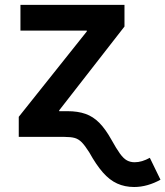

<svg xmlns="http://www.w3.org/2000/svg" viewBox="-20 -559 675 784"><path d="M56.6 0V-82L334.5 -430.7V-434.1H63.5V-539.1H488.3V-450.7L221.7 -108.4V0ZM527.8 204.6Q489.7 204.6 458.5 190.4Q427.2 176.3 399.9 145Q372.6 113.8 344.7 63.5Q327.1 35.6 314 22.2Q300.8 8.8 285.2 4.4Q269.5 0 243.7 0H185.5V-105H255.9Q297.9 -105 329.1 -94Q360.4 -83 385.5 -57.6Q410.6 -32.2 435.1 11.7Q455.1 47.9 469.7 68.1Q484.4 88.4 498.3 95.9Q512.2 103.5 529.8 103.5Q544.9 103.5 560.3 98.9Q575.7 94.2 591.8 85.4L635.3 174.8Q609.9 189 582.5 196.8Q555.2 204.6 527.8 204.6Z"/></svg>

Font: Inter 18pt SemiBold
Style: Regular
Weight: 600
Designer: Rasmus Andersson
Foundry: rsms
Version: Version 4.001;git-66647c0bb